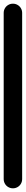

<svg xmlns="http://www.w3.org/2000/svg" viewBox="-20 -1020 140 1040"><path d="M0 -50.3H100V-950.3H0ZM50.3 -100Q36.3 -100 24.8 -93.3Q13.3 -86.7 6.7 -75.2Q0 -63.7 0 -50.3Q0 -36.3 6.7 -24.8Q13.3 -13.3 24.8 -6.7Q36.3 0 50.3 0Q63.7 0 75.2 -6.7Q86.7 -13.3 93.3 -24.8Q100 -36.3 100 -50.3Q100 -63.7 93.3 -75.2Q86.7 -86.7 75.2 -93.3Q63.7 -100 50.3 -100ZM50.3 -1000Q36.3 -1000 24.8 -993.3Q13.3 -986.7 6.7 -975.2Q0 -963.7 0 -950.3Q0 -936.3 6.7 -924.8Q13.3 -913.3 24.8 -906.7Q36.3 -900 50.3 -900Q63.7 -900 75.2 -906.7Q86.7 -913.3 93.3 -924.8Q100 -936.3 100 -950.3Q100 -963.7 93.3 -975.2Q86.7 -986.7 75.2 -993.3Q63.7 -1000 50.3 -1000Z"/></svg>

Font: Wavefont Thin
Style: Regular
Weight: 100
Monospace: yes
Version: Version 3.005;gftools[0.9.33]